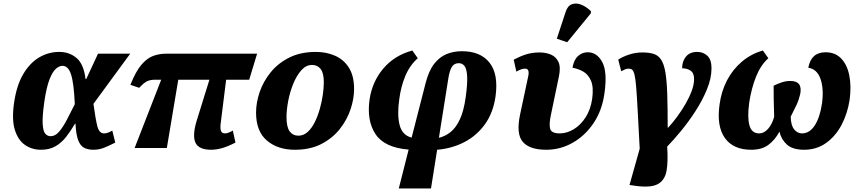

<svg xmlns="http://www.w3.org/2000/svg" viewBox="-20 -841 4904 1091"><path d="M213 10Q162 10 122.5 -17Q83 -44 64.5 -102.5Q46 -161 60 -257Q74 -355 111.5 -419Q149 -483 202 -514.5Q255 -546 317 -546Q374 -546 415 -511.5Q456 -477 466 -392H470L537 -536H720L511 -251Q523 -162 533.5 -122.5Q544 -83 571 -83Q581 -83 591.5 -86.5Q602 -90 618 -99L635 -31Q609 -17 576.5 -3.5Q544 10 512 10Q479 10 457.5 -1.5Q436 -13 424 -45Q412 -77 409 -138H406Q382 -97 356 -63.5Q330 -30 295.5 -10Q261 10 213 10ZM268 -67Q294 -67 316.5 -93.5Q339 -120 360.5 -161.5Q382 -203 405 -249Q400 -367 384 -417Q368 -467 335 -467Q317 -467 297.5 -450Q278 -433 261 -389Q244 -345 232 -264Q220 -179 222.5 -137Q225 -95 237.5 -81Q250 -67 268 -67Z M745 0 896 -388H861Q835 -388 817 -380Q799 -372 771 -342L721 -359Q751 -435 783.5 -473Q816 -511 851 -523.5Q886 -536 924 -536H1441L1396 -388H1265L1235 -148Q1230 -114 1235 -98.5Q1240 -83 1259 -83Q1275 -83 1303 -99L1318 -31Q1276 -9 1242.5 0.5Q1209 10 1180 10Q1110 10 1091 -29.5Q1072 -69 1097 -153L1170 -388H993L928 0Z M1655 10Q1558 10 1496.5 -42.5Q1435 -95 1435 -201Q1435 -258 1455.5 -318Q1476 -378 1518 -430Q1560 -482 1624 -514Q1688 -546 1775 -546Q1834 -546 1883.5 -524.5Q1933 -503 1962.5 -456.5Q1992 -410 1992 -335Q1992 -280 1972 -220Q1952 -160 1911 -108Q1870 -56 1806.5 -23Q1743 10 1655 10ZM1676 -70Q1705 -70 1728.5 -91.5Q1752 -113 1769 -147.5Q1786 -182 1797.5 -223Q1809 -264 1814.5 -303.5Q1820 -343 1820 -373Q1820 -426 1802 -449Q1784 -472 1753 -472Q1719 -472 1692 -441.5Q1665 -411 1646 -364Q1627 -317 1617.5 -266.5Q1608 -216 1608 -175Q1608 -119 1626 -94.5Q1644 -70 1676 -70Z M2246 230 2302 9Q2165 -2 2114 -78.5Q2063 -155 2080 -276Q2095 -377 2158 -451.5Q2221 -526 2323 -554L2354 -510Q2309 -471 2283.5 -410Q2258 -349 2249 -279Q2236 -190 2250.5 -131.5Q2265 -73 2319 -59L2398 -367Q2416 -438 2446.5 -477.5Q2477 -517 2517 -533.5Q2557 -550 2605 -550Q2710 -550 2761.5 -485Q2813 -420 2796 -295Q2783 -201 2736 -135.5Q2689 -70 2618.5 -33.5Q2548 3 2464 10L2429 230ZM2527 -392 2474 -58Q2509 -66 2539.5 -90Q2570 -114 2592.5 -161.5Q2615 -209 2626 -287Q2637 -366 2634.5 -408Q2632 -450 2619.5 -466Q2607 -482 2587 -482Q2560 -482 2547 -460Q2534 -438 2527 -392Z M3084 10Q2990 10 2951 -34.5Q2912 -79 2935 -189L2982 -410Q2990 -451 2964 -451Q2953 -451 2941.5 -447Q2930 -443 2914 -434L2899 -502Q2935 -521 2969.5 -532Q3004 -543 3046 -543Q3081 -543 3110 -531Q3139 -519 3153 -489.5Q3167 -460 3156 -407L3111 -191Q3099 -136 3106 -109.5Q3113 -83 3161 -83Q3201 -83 3240 -106.5Q3279 -130 3307.5 -174Q3336 -218 3345 -280Q3354 -346 3338 -382.5Q3322 -419 3293 -435Q3264 -451 3233 -456Q3241 -502 3265 -523Q3289 -544 3320 -544Q3372 -544 3402 -488.5Q3432 -433 3415 -313Q3402 -215 3353.5 -142.5Q3305 -70 3234.5 -30Q3164 10 3084 10ZM3203 -601 3144 -621 3194 -773Q3205 -808 3230 -817Q3255 -826 3284 -814Q3313 -802 3338 -777L3337 -765Z M3591 215 3557 210 3615 4Q3608 -127 3603.5 -212Q3599 -297 3595 -345.5Q3591 -394 3585.5 -416.5Q3580 -439 3572 -445Q3564 -451 3551 -451Q3541 -451 3531 -446.5Q3521 -442 3510 -436L3493 -502Q3516 -518 3553.5 -530.5Q3591 -543 3630 -543Q3669 -543 3695 -534.5Q3721 -526 3737 -501.5Q3753 -477 3761 -429.5Q3769 -382 3771.5 -305.5Q3774 -229 3774 -116H3777Q3802 -143 3827.5 -177.5Q3853 -212 3875 -250Q3897 -288 3910.5 -324.5Q3924 -361 3924 -392Q3924 -426 3904 -439.5Q3884 -453 3856 -453Q3856 -493 3878 -519.5Q3900 -546 3942 -546Q3976 -546 3999.5 -524Q4023 -502 4023 -454Q4023 -396 3997 -333Q3971 -270 3931.5 -209Q3892 -148 3849 -96Q3806 -44 3771 -8Q3777 76 3767.5 129.5Q3758 183 3718 205Q3678 227 3591 215Z M4069 -249Q4079 -323 4111.5 -385Q4144 -447 4196 -491Q4248 -535 4315 -554L4346 -510Q4302 -471 4275.5 -404Q4249 -337 4237 -256Q4226 -175 4238.5 -129Q4251 -83 4294 -83Q4321 -83 4344 -108.5Q4367 -134 4379 -177Q4377 -228 4376.5 -275Q4376 -322 4376 -354Q4396 -364 4420.5 -372.5Q4445 -381 4471 -381Q4542 -381 4527 -306Q4519 -272 4506 -244.5Q4493 -217 4473 -178Q4474 -129 4492.5 -106Q4511 -83 4537 -83Q4580 -83 4609.5 -128Q4639 -173 4651 -254Q4662 -338 4642 -393.5Q4622 -449 4573 -456Q4589 -544 4671 -544Q4726 -544 4760 -508.5Q4794 -473 4806 -412Q4818 -351 4808 -275Q4796 -196 4762 -131.5Q4728 -67 4674 -28.5Q4620 10 4549 10Q4484 10 4451.5 -19.5Q4419 -49 4409 -93Q4384 -46 4346.5 -18Q4309 10 4249 10Q4146 10 4098.5 -57.5Q4051 -125 4069 -249Z"/></svg>

Font: Noto Serif ExtraBold
Style: Italic
Weight: 800
Italic angle: -12°
Designer: Monotype Design Team
Foundry: Monotype Imaging Inc.
Version: Version 2.013